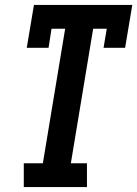

<svg xmlns="http://www.w3.org/2000/svg" viewBox="-20 -755 554 775"><path d="M76 0V-96H153L243 -639H188L176 -562H88L117 -735H514L485 -562H398L411 -639H356L266 -96H331V0Z"/></svg>

Font: Iosevka Gothic
Style: Bold Italic
Weight: 700
Italic angle: -9°
Monospace: yes
Designer: Belleve Invis
Foundry: Belleve Invis
Version: Version 15.5.1; ttfautohint (v1.8.4)